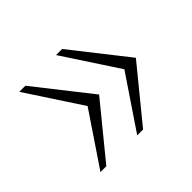

<svg xmlns="http://www.w3.org/2000/svg" viewBox="-94 -556 602 602"><g transform="rotate(-45 206.5 -255.0)"><path d="M166 -251 48 -76H74L217 -251L73 -434H46ZM329 -251 211 -76H237L380 -251L236 -434H209Z"/></g></svg>

Font: United Sans Thin
Style: Regular
Weight: 100
Designer: Pablo Impallari, Rodrigo Fuenzalida (Modified by Dan O. Williams)
Version: Version 1.000;PS 001.000;hotconv 1.0.88;makeotf.lib2.5.64775